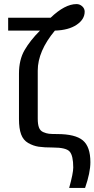

<svg xmlns="http://www.w3.org/2000/svg" viewBox="-20 -713 463 941"><path d="M165 -367V-131Q165 -104 171 -88Q177 -72 192 -65.5Q207 -59 220 -57.5Q233 -56 260 -56Q349 -56 386 -25Q423 6 423 82Q423 133 397 208H319Q339 136 339 108Q339 50 321.5 30Q304 10 240 10Q196 10 169.5 6Q143 2 118.5 -12Q94 -26 83.5 -54.5Q73 -83 73 -129V-352Q73 -420 100.5 -467.5Q128 -515 176 -563H20V-626H228Q298 -693 355 -693Q371 -693 383 -682Q395 -671 395 -656Q395 -618 355.5 -591.5Q316 -565 249 -563Q165 -462 165 -367Z"/></svg>

Font: Play
Style: Regular
Weight: 400
Designer: Jonas Hecksher
Foundry: Jonas Hecksher, Playtypeª, e-types AS
Version: Version 1.002